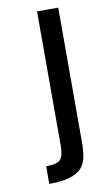

<svg xmlns="http://www.w3.org/2000/svg" viewBox="-86 -605 469 837"><g transform="rotate(-10 148.5 -187.0)"><path d="M62.5 187.5V109.4Q109.9 109.4 125.2 94Q140.6 78.6 140.6 31.2V-562.5H234.4V31.2Q234.4 68.4 229.2 96.9Q224.1 125.5 207 145.5Q170.9 187.5 62.5 187.5Z"/></g></svg>

Font: Michroma
Style: Regular
Weight: 400
Designer: Vernon Adams
Foundry: Vernon Adams
Version: Version 1.100; ttfautohint (v1.8.4.7-5d5b);gftools[0.9.29]